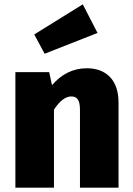

<svg xmlns="http://www.w3.org/2000/svg" viewBox="-20 -866 612 886"><path d="M527 0H349V-359Q349 -392 339.5 -406.5Q330 -421 309 -421Q269 -421 229 -360V0H51V-533H207L220 -473Q287 -551 381 -551Q449 -551 488 -510Q527 -469 527 -391ZM186 -618 138 -707 362 -846 430 -714Z"/></svg>

Font: Trujillo ExtraBold
Style: Regular
Weight: 800
Designer: Fira Sans original fonts by bBox Type GmbH, Carrois Corporate GbR, & Edenspiekermann AG / Changes by Cristiano Sobral
Foundry: Fira Sans original fonts by bBox Type GmbH, Carrois Corporate GbR, & Edenspiekermann AG / Changes by Cristiano Sobral
Version: Version 4.301;July 28, 2020;FontCreator 13.0.0.2655 64-bit